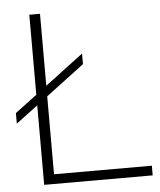

<svg xmlns="http://www.w3.org/2000/svg" viewBox="-53 -786 694 832"><g transform="rotate(-5 294.0 -370.0)"><path d="M105.5 0V-346L10.5 -274.5V-320.5L105.5 -392V-740H152V-427L318.5 -552.5V-506.5L152 -381V-42H577.5V0Z"/></g></svg>

Font: Encode Sans Exp XLt
Style: Regular
Weight: 200
Width: 7
Designer: Multiple Designers
Foundry: Impallari Type
Version: Version 3.002; ttfautohint (v1.8.3) -l 8 -r 50 -G 200 -x 14 